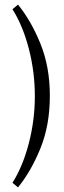

<svg xmlns="http://www.w3.org/2000/svg" viewBox="-20 -700 276 832"><path d="M34 92Q79 21 105 -79.5Q131 -180 131 -283Q131 -388 105 -488.5Q79 -589 34 -660L58 -680Q115 -610 155.5 -510Q196 -410 196 -285Q196 -158 155.5 -58Q115 42 58 112Z"/></svg>

Font: Grenze Light
Style: Regular
Weight: 300
Designer: Renata Polastri
Foundry: Omnibus-Type
Version: Version 1.002; ttfautohint (v1.8)